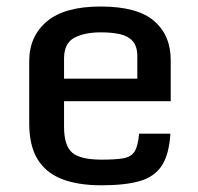

<svg xmlns="http://www.w3.org/2000/svg" viewBox="-20 -550 598 581"><path d="M68.4 -176.3V-364.7Q68.4 -440.4 122.1 -485.4Q175.8 -530.3 284.2 -530.3Q395.5 -530.3 446 -486.8Q496.6 -443.4 496.6 -368.2V-243.7H173.8V-166.5Q173.8 -109.4 198.5 -88.1Q223.1 -66.9 288.1 -66.9Q329.6 -66.9 353.3 -71Q377 -75.2 387.5 -92Q397.9 -108.9 400.9 -145.5H495.6Q491.7 -83 470 -49.3Q448.2 -15.6 404.1 -2.4Q359.9 10.7 287.1 10.7Q214.4 10.7 165.8 -8.8Q117.2 -28.3 92.8 -69.6Q68.4 -110.8 68.4 -176.3ZM395.5 -312V-379.9Q395.5 -410.2 381.3 -425.8Q367.2 -441.4 342.5 -446.8Q317.9 -452.1 285.2 -452.1Q235.4 -452.1 204.6 -435.5Q173.8 -418.9 173.8 -373V-312Z"/></svg>

Font: Monda Medium
Style: Regular
Weight: 500
Designer: Vernon Adams
Foundry: Vernon Adams
Version: Version 2.200